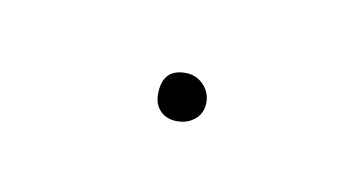

<svg xmlns="http://www.w3.org/2000/svg" viewBox="-24 -374 170 90"><g transform="rotate(10 61.0 -328.5)"><path d="M73 -328Q73 -323 69.5 -320Q66 -317 61 -317Q56 -317 53 -320Q50 -323 50 -328Q50 -340 61 -340Q66 -340 69.5 -336.5Q73 -333 73 -328Z"/></g></svg>

Font: Fira Sans Compressed Eight
Style: Regular
Weight: 100
Width: 1
Designer: bBox Type GmbH & Carrois Corporate GbR & Edenspiekermann AG
Foundry: bBox Type GmbH & Carrois Corporate GbR & Edenspiekermann AG
Version: Version 4.301